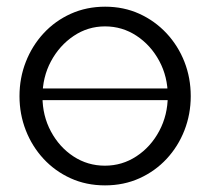

<svg xmlns="http://www.w3.org/2000/svg" viewBox="-20 -550 634 580"><path d="M80 -247.5V-282.8H529.8V-247.5ZM297.2 10Q240.6 10 193.5 -11.4Q146.4 -32.7 111.6 -70.2Q76.9 -107.7 57.9 -156.4Q38.9 -205.2 38.9 -259.4Q38.9 -314.7 58.1 -363.4Q77.2 -412.1 111.9 -449.6Q146.6 -487.1 194.1 -508.5Q241.6 -529.8 297.6 -529.8Q353.6 -529.8 400.7 -508.5Q447.8 -487.1 482.9 -449.6Q517.9 -412.1 537.1 -363.4Q556.2 -314.7 556.2 -259.4Q556.2 -205.2 537.2 -156.4Q518.2 -107.7 483.4 -70.2Q448.5 -32.7 401.2 -11.4Q353.9 10 297.2 10ZM108.3 -258.2Q108.3 -200.3 133.9 -152.8Q159.5 -105.2 202.1 -77.4Q244.8 -49.5 296.9 -49.5Q349.1 -49.5 392.2 -77.9Q435.4 -106.2 461.1 -154.4Q486.8 -202.6 486.8 -260.4Q486.8 -318.2 461.1 -365.9Q435.4 -413.6 392.3 -442Q349.2 -470.3 297.2 -470.3Q245.4 -470.3 202.5 -441.4Q159.5 -412.5 133.9 -364.7Q108.3 -316.9 108.3 -258.2Z"/></svg>

Font: Raleway Thin
Style: Regular
Weight: 100
Designer: Matt McInerney, Pablo Impallari, Rodrigo Fuenzalida
Foundry: Matt McInerney, Pablo Impallari, Rodrigo Fuenzalida
Version: Version 4.026